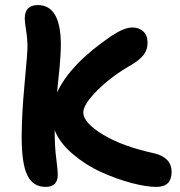

<svg xmlns="http://www.w3.org/2000/svg" viewBox="-20 -711 713 761"><path d="M161.1 29.8Q110.8 29.8 88.4 -16.1Q65.9 -62 65.9 -168Q65.9 -256.3 77.4 -378.9Q88.9 -501.5 88.9 -523.9Q88.9 -557.1 83.5 -590.6Q78.1 -624 78.1 -637.2Q78.1 -690.9 129.9 -690.9Q221.2 -690.9 221.2 -533.2Q221.2 -515.6 219.7 -491Q218.3 -466.3 216.6 -448.5Q214.8 -430.7 211.2 -395.3Q207.5 -359.9 206.1 -344.2Q258.3 -457.5 421.9 -568.8Q472.7 -602.1 503.9 -602.1Q531.2 -602.1 548.1 -586.4Q564.9 -570.8 564.9 -541Q564.9 -514.6 550.3 -494.9Q535.6 -475.1 502.9 -455.1Q421.9 -409.2 366 -353Q310.1 -296.9 310.1 -265.1Q310.1 -225.1 387.7 -177.7Q465.3 -130.4 592.8 -103Q660.2 -85.9 660.2 -29.8Q660.2 29.8 600.1 29.8Q560.1 29.8 501.7 14.4Q443.4 -1 382.3 -28.3Q321.3 -55.7 269 -99.9Q216.8 -144 196.8 -194.8V-187Q196.8 -129.9 202.9 -83Q209 -36.1 209 -19Q209 29.8 161.1 29.8Z"/></svg>

Font: Shantell Sans Irregular Bouncy
Style: Regular
Weight: 600
Designer: Stephen Nixon, Anya Danilova, Shantell Martin
Foundry: Arrow Type
Version: Version 1.006;[9816181b4]